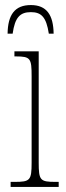

<svg xmlns="http://www.w3.org/2000/svg" viewBox="-20 -739 259 759"><path d="M10 -606H30C39 -670 59 -691 102 -691C143 -691 163 -672 173 -606H192C191 -679 165 -719 102 -719C38 -719 11 -680 10 -606ZM22 0H212V-20H199C139 -20 133 -26 133 -96V-536H37V-516H43C101 -516 105 -508 105 -437V-96C105 -26 99 -20 38 -20H22Z"/></svg>

Font: Noto Serif ExtraCondensed Thin
Style: Regular
Weight: 100
Width: 2
Designer: Monotype Design Team
Foundry: Monotype Imaging Inc.
Version: Version 2.013